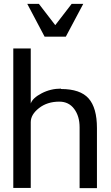

<svg xmlns="http://www.w3.org/2000/svg" viewBox="-20 -972 573 994"><path d="M295.9 -513.2V-511.2Q395.5 -511.2 438.7 -462.4Q481.9 -413.6 481.9 -309.1V2H392.1V-313Q392.1 -370.6 364 -408.2Q335.9 -445.8 287.1 -445.8Q224.6 -445.8 181.9 -412.4Q139.2 -378.9 139.2 -339.8V1H48.8V-721.2H139.2V-436Q148.9 -464.8 195.6 -489Q242.2 -513.2 295.9 -513.2ZM411.1 -952.1 320.8 -782.2H210.9L121.1 -952.1H181.2L266.1 -841.8L351.1 -952.1Z"/></svg>

Font: Perun
Style: Regular
Weight: 400
Version: Version 1.0000